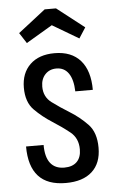

<svg xmlns="http://www.w3.org/2000/svg" viewBox="-54 -777 495 824"><g transform="rotate(-5 194.0 -365.0)"><path d="M349 -128.7Q349 -194.7 315.1 -230Q281.1 -265.3 240.1 -290.6Q199 -315.9 165.1 -341.1Q131.1 -366.3 131.1 -410.7Q131.1 -443.3 149.7 -463.2Q168.3 -483.1 198.1 -483.1Q231.9 -483.1 250.5 -456.2Q269.1 -429.3 270.6 -378.3H346.1Q346.1 -460.7 307.4 -505Q268.6 -549.3 195.7 -549.3Q128.4 -549.3 90.2 -512.5Q52 -475.7 52 -412.9Q52 -350.6 85.8 -316.6Q119.6 -282.6 160.2 -256.9Q200.9 -231.1 234.6 -204.1Q268.4 -177 268.4 -128.9Q268.4 -94.1 249.6 -75.3Q230.7 -56.4 195.4 -56.4Q155.9 -56.4 135.4 -82.6Q115 -108.9 115 -161H39.4Q39.4 -75.7 78.4 -32.9Q117.3 10 196.1 10Q269.9 10 309.4 -26.1Q349 -62.1 349 -128.7ZM170.3 -740.3 52.3 -648.3 81.6 -603 194.7 -669.9 307.9 -603 337.1 -648.3 219.1 -740.3Z"/></g></svg>

Font: Secuela Black
Style: Regular
Weight: 900
Designer: Fernando Haro
Foundry: deFharo
Version: Version 1.704